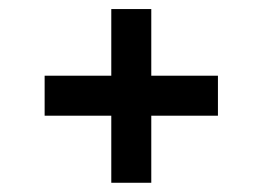

<svg xmlns="http://www.w3.org/2000/svg" viewBox="-20 -516 577 422"><path d="M312.5 -349.6V-496.1H224.6V-349.6H78.1V-261.7H224.6V-114.3H312.5V-261.7H459V-349.6Z"/></svg>

Font: Sen-gleads
Style: Regular
Weight: 400
Designer: Kosal Sen, Philatype
Foundry: Philatype
Version: Version 1.004; ttfautohint (v1.8.3)